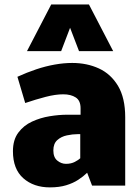

<svg xmlns="http://www.w3.org/2000/svg" viewBox="-20 -812 613 840"><path d="M198.2 7.8Q127.4 7.8 82 -32.2Q36.6 -72.3 36.6 -150.4Q36.6 -200.2 60.1 -231.7Q83.5 -263.2 120.1 -280Q156.7 -296.9 197.5 -303.5Q238.3 -310.1 272.9 -310.1H332.5V-338.4Q332.5 -372.1 311.3 -385.7Q290 -399.4 256.8 -399.4Q222.7 -399.4 179.7 -388.2Q136.7 -377 90.3 -361.3L56.2 -476.1Q97.7 -495.1 138.7 -508.8Q179.7 -522.5 219.5 -529.5Q259.3 -536.6 295.9 -536.6Q360.4 -536.6 412.8 -512.5Q465.3 -488.3 496.6 -435.8Q527.8 -383.3 527.8 -298.8V0H382.8L361.3 -56.2Q344.7 -40 322.3 -25.4Q299.8 -10.7 269.5 -1.5Q239.3 7.8 198.2 7.8ZM268.6 -95.2Q291 -95.2 307.4 -103.8Q323.7 -112.3 331.1 -119.6V-225.1H320.3Q297.4 -225.1 272.5 -219.7Q247.6 -214.4 230.5 -199Q213.4 -183.6 213.4 -153.8Q213.4 -123.5 230.7 -109.4Q248 -95.2 268.6 -95.2ZM98.1 -588.4 204.1 -792.5H369.1L475.1 -588.4H325.7L286.6 -690.4L247.6 -588.4Z"/></svg>

Font: Comme Black
Style: Regular
Weight: 900
Version: Version 1.000;gftools[0.9.27]